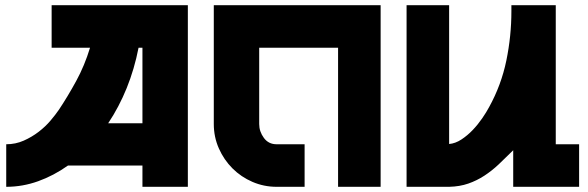

<svg xmlns="http://www.w3.org/2000/svg" viewBox="-20 -720 2266 740"><path d="M4 0V-164Q40 -164 71.5 -178Q103 -192 129 -212Q155 -232 174.5 -255Q194 -278 207 -297Q241 -348 273.5 -407.5Q306 -467 327 -536H179V-700H704V0H529V-82H242Q187 -43 127 -21.5Q67 0 4 0ZM397 -245H529V-536H514Q498 -454 468.5 -381Q439 -308 397 -245Z M1447 -700V0H1283V-536H979V-242Q979 -213 997 -188.5Q1015 -164 1046 -164H1154V0H1046Q997 0 953 -19Q909 -38 876 -71Q843 -104 823.5 -148Q804 -192 804 -242V-700Z M1711 -700V-165Q1735 -167 1758.5 -182.5Q1782 -198 1802 -219Q1822 -240 1838.5 -264Q1855 -288 1865 -307Q1912 -392 1931.5 -486.5Q1951 -581 1951 -677V-700H2122V-164H2212V0H1958V-141L1955 -138Q1928 -111 1902 -86.5Q1876 -62 1847 -43Q1818 -24 1785 -12.5Q1752 -1 1711 0H1547V-700Z"/></svg>

Font: Aoudax Cyrillic
Style: Regular
Weight: 400
Designer: William Zhang
Foundry: William Zhang
Version: Version 1.00 June 4, 2021, initial release